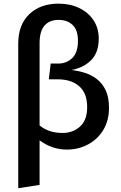

<svg xmlns="http://www.w3.org/2000/svg" viewBox="-20 -793 655 1037"><path d="M296.4 -773.3Q358.5 -773.3 407.7 -749.7Q456.9 -726.2 485.1 -683.6Q513.3 -641 513.3 -584.6Q513.3 -509.2 472.1 -467.9Q430.8 -426.7 365.6 -414.9Q400 -411.3 435.6 -400.5Q471.3 -389.7 501.5 -367.2Q531.8 -344.6 550.3 -306.7Q568.7 -268.7 568.7 -210.3Q568.7 -142.1 538.2 -91.5Q507.7 -41 455.9 -13.1Q404.1 14.9 340 14.9Q262.1 14.9 193.8 -34.9V205.6L78.5 223.6V-557.4Q78.5 -659.5 138.2 -716.4Q197.9 -773.3 296.4 -773.3ZM193.8 -560V-115.4Q219.5 -94.9 249.7 -84.9Q280 -74.9 318.5 -74.9Q372.8 -74.9 411.8 -109.2Q450.8 -143.6 450.8 -213.8Q450.8 -289.2 408.2 -326.9Q365.6 -364.6 290.8 -364.6H243.6L253.8 -449.7H294.9Q339.5 -449.7 370.3 -479.5Q401 -509.2 401 -573.3Q401 -630.8 372.1 -658.2Q343.1 -685.6 296.9 -685.6Q247.2 -685.6 220.5 -654.9Q193.8 -624.1 193.8 -560Z"/></svg>

Font: Fira Code Medium
Style: Regular
Weight: 500
Designer: Carrois Corporate, Edenspiekermann AG, Nikita Prokopov
Foundry: Carrois Corporate, Edenspiekermann AG, Nikita Prokopov
Version: Version 6.002